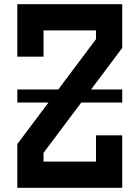

<svg xmlns="http://www.w3.org/2000/svg" viewBox="-20 -895 665 915"><path d="M367.2 -406.2 187.5 -166.5V-125H437.5V-250H562.5V0H62.5V-208.5L210.9 -406.2H62.5V-468.8H257.8L437.5 -708.5V-750H187.5V-625H62.5V-875H562.5V-666.5L414.1 -468.8H562.5V-406.2Z"/></svg>

Font: Oldtimer
Style: Regular
Weight: 400
Designer: GGBotNet
Foundry: GGBotNet
Version: 1.00